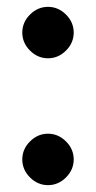

<svg xmlns="http://www.w3.org/2000/svg" viewBox="-20 -530 280 560"><path d="M195 -65Q195 -35 172.5 -12.5Q150 10 120 10Q90 10 67.5 -12.5Q45 -35 45 -65Q45 -95 67.5 -117.5Q90 -140 120 -140Q150 -140 172.5 -117.5Q195 -95 195 -65ZM195 -435Q195 -405 172.5 -382.5Q150 -360 120 -360Q90 -360 67.5 -382.5Q45 -405 45 -435Q45 -465 67.5 -487.5Q90 -510 120 -510Q150 -510 172.5 -487.5Q195 -465 195 -435Z"/></svg>

Font: Yeseva One
Style: Regular
Weight: 400
Designer: Jovanny Lemonad
Foundry: Jovanny Lemonad
Version: Version 2.001; ttfautohint (v0.91) -l 8 -r 50 -G 200 -x 0 -w